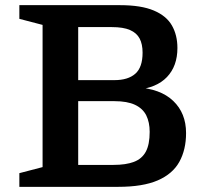

<svg xmlns="http://www.w3.org/2000/svg" viewBox="-20 -724 796 744"><path d="M222.5 -619 223 -704H445Q527 -704 576 -683.2Q625 -662.5 646.2 -625.2Q667.5 -588 667.5 -538Q667.5 -468 627 -425.5Q586.5 -383 508.5 -376V-385.5Q601.5 -380.5 651.2 -333Q701 -285.5 701 -208.5Q701 -144 675 -97Q649 -50 591.2 -25Q533.5 0 438 0H223L222.5 -85H420Q468 -85 499 -96.8Q530 -108.5 545 -136.2Q560 -164 560 -213Q560 -250 546.8 -276.8Q533.5 -303.5 503.2 -317.8Q473 -332 423.5 -332H221L223.5 -413.5H423.5Q476 -413.5 504.2 -438.2Q532.5 -463 532.5 -520Q532.5 -553 521 -574.8Q509.5 -596.5 483.5 -607.8Q457.5 -619 413.5 -619ZM55 0V-53L145 -76.5V-627.5L55 -651V-704H283V0Z"/></svg>

Font: Newsreader 7pt Medium
Style: Regular
Weight: 500
Designer: Hugues Gentile
Foundry: Production Type
Version: Version 1.003